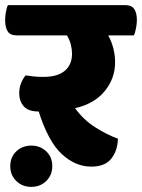

<svg xmlns="http://www.w3.org/2000/svg" viewBox="-60 -640 554 749"><path d="M429 -620Q453 -620 463.5 -605Q474 -590 474 -561Q474 -548 470.5 -529.5Q467 -511 462 -502H362Q375 -479 382 -452Q389 -425 389 -397Q389 -334 348.5 -284.5Q308 -235 233 -218Q265 -173 311.5 -143.5Q358 -114 400 -99Q399 -53 374.5 -21.5Q350 10 296 10Q234 10 181 -39Q128 -88 91 -205Q51 -205 33 -225Q15 -245 15 -277Q15 -297 22 -315Q29 -333 40 -346Q51 -344 69.5 -342Q88 -340 108 -340Q165 -340 193 -364Q221 -388 221 -430Q221 -447 216.5 -465.5Q212 -484 201 -502H5Q-20 -502 -30 -517.5Q-40 -533 -40 -563Q-40 -575 -37 -593Q-34 -611 -29 -620ZM62 89Q27 89 3.5 66Q-20 43 -20 8Q-20 -27 3.5 -49.5Q27 -72 62 -72Q97 -72 120.5 -49.5Q144 -27 144 8Q144 43 120.5 66Q97 89 62 89Z"/></svg>

Font: Baloo
Style: Regular
Weight: 400
Designer: Sarang Kulkarni and Ek Type
Foundry: Ek Type
Version: Version 1.100;PS 1.000;hotconv 1.0.88;makeotf.lib2.5.647800;